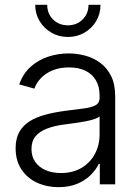

<svg xmlns="http://www.w3.org/2000/svg" viewBox="-20 -772 582 804"><path d="M225.1 11.7Q175.8 11.7 135 -7.1Q94.2 -25.9 69.8 -62.5Q45.4 -99.1 45.4 -151.4Q45.4 -191.9 60.8 -219.2Q76.2 -246.6 104.2 -264.2Q132.3 -281.7 170.9 -292Q209.5 -302.2 255.4 -308.1Q301.3 -314 332.8 -318.1Q364.3 -322.3 380.6 -331.5Q397 -340.8 397 -361.3V-373Q397 -409.2 381.8 -435.3Q366.7 -461.4 338.1 -475.6Q309.6 -489.7 269 -489.7Q230 -489.7 200.4 -477.5Q170.9 -465.3 151.6 -445.1Q132.3 -424.8 124 -400.9L60.5 -418.5Q76.2 -463.4 107.7 -491.9Q139.2 -520.5 180.9 -534.4Q222.7 -548.3 267.6 -548.3Q301.3 -548.3 335.7 -539.3Q370.1 -530.3 398.9 -509.5Q427.7 -488.8 445.1 -454.1Q462.4 -419.4 462.4 -368.2V0H397.9V-85.9H393.6Q381.8 -61 359.4 -38.8Q336.9 -16.6 303.5 -2.4Q270 11.7 225.1 11.7ZM234.9 -47.4Q284.7 -47.4 321 -68.8Q357.4 -90.3 377.2 -127.2Q397 -164.1 397 -208V-284.7Q390.1 -278.3 374 -272.9Q357.9 -267.6 337.2 -263.7Q316.4 -259.8 294.7 -256.8Q272.9 -253.9 255.4 -251.5Q210 -246.1 177.7 -233.9Q145.5 -221.7 128.7 -201.2Q111.8 -180.7 111.8 -148.4Q111.8 -116.2 127.7 -93.8Q143.6 -71.3 171.4 -59.3Q199.2 -47.4 234.9 -47.4ZM264.2 -617.2Q226.1 -617.2 195.1 -635.3Q164.1 -653.3 145.8 -683.8Q127.4 -714.4 127.4 -752H177.7Q177.7 -714.8 202.4 -690.4Q227.1 -666 264.2 -666Q301.3 -666 325.9 -690.4Q350.6 -714.8 350.6 -752H400.9Q400.9 -714.4 382.8 -683.8Q364.7 -653.3 333.7 -635.3Q302.7 -617.2 264.2 -617.2Z"/></svg>

Font: Inter 17pt Light
Style: Regular
Weight: 300
Version: Version 4.001;git-66647c0bb